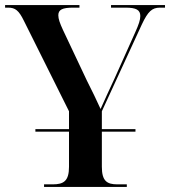

<svg xmlns="http://www.w3.org/2000/svg" viewBox="-22 -734 668 754"><path d="M151 0H476V-10H439C398 -10 378 -23 378 -79V-217H510V-227H378V-297L535 -638C559 -689 575 -704 606 -704H626V-714H414V-704H471C513 -704 529 -695 529 -671C529 -656 523 -638 509 -607L427 -424C408 -383 388 -340 373 -306C356 -343 340 -377 319 -418L225 -617C213 -643 207 -660 207 -674C207 -696 223 -704 265 -704H290V-714H-2V-704H10C38 -704 52 -693 72 -652L249 -297V-227H117V-217H249V-79C249 -23 228 -10 185 -10H151Z"/></svg>

Font: Noto Serif Display SemiCondensed SemiBold
Style: Regular
Weight: 600
Width: 4
Designer: Monotype Design Team
Foundry: Monotype Imaging Inc.
Version: Version 2.009